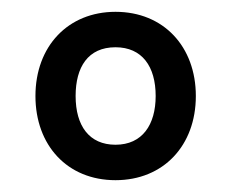

<svg xmlns="http://www.w3.org/2000/svg" viewBox="-20 -575 392 325"><path d="M175.5 -270C256.5 -270 311.5 -328.5 311.5 -412.5C311.5 -496 257 -555 175.5 -555C95.5 -555 40 -497 40 -412.5C40 -329 94 -270 175.5 -270ZM108 -412.5C108 -461.5 129 -495 175.5 -495C220.5 -495 243.5 -462.5 243.5 -412.5C243.5 -364 221 -330 175.5 -330C131 -330 108 -362 108 -412.5Z"/></svg>

Font: Manrope
Style: Bold
Weight: 700
Designer: Mikhail Sharanda
Foundry: Mikhail Sharanda
Version: Version 4.505;FEAKit 1.0